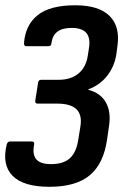

<svg xmlns="http://www.w3.org/2000/svg" viewBox="-31 -523 504 739"><path d="M159.5 196Q59.3 196 17.5 153.7Q-24.4 111.3 -5.1 33Q-1.4 21.5 6.8 21.5H90.7Q102.8 21.5 100.5 32.3Q92.8 71.5 108.7 90.1Q124.6 108.7 165.4 108.7Q212.8 108.7 237.8 86.2Q262.8 63.7 270.4 14L278.6 -37.2Q285.5 -80.6 263.4 -102.4Q241.3 -124.2 188.8 -124.2H113.1Q108.4 -124.2 106.1 -127.4Q103.7 -130.6 104.7 -135.3L115.6 -204.7Q115.9 -210.1 119.3 -213Q122.7 -215.9 127.1 -215.9H195.2Q241.3 -215.9 270.6 -239.7Q299.9 -263.6 306.9 -308.6L311.3 -337.3Q317.9 -377.2 301.1 -396.4Q284.2 -415.6 244.7 -415.6Q208.9 -415.6 189.6 -400.8Q170.4 -385.9 166.8 -355.8Q166.2 -345.1 155.3 -345.1H70.7Q61.3 -345.1 61.3 -356.2Q66.3 -426.4 113.7 -464.5Q161.2 -502.7 258.9 -502.7Q348.9 -502.7 390.4 -461.9Q432 -421.2 420.9 -345.3L417 -314.8Q409.6 -267.2 381.7 -231.5Q353.8 -195.7 309 -179.1V-177.4Q356 -165.1 376.4 -129Q396.8 -92.9 388.8 -39.3L381.3 12.3Q368.6 105.8 315.3 150.9Q261.9 196 159.5 196Z"/></svg>

Font: Sofia Sans Semi Condensed
Style: Italic
Weight: 400
Italic angle: -9°
Designer: Botio Nikoltchev, Ani Petrova
Foundry: lettersoup
Version: Version 4.101